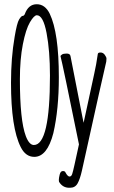

<svg xmlns="http://www.w3.org/2000/svg" viewBox="-20 -728 540 907"><path d="M142 13Q101 13 78 -33Q32 -124 32 -337Q32 -455 49 -553Q60 -620 70.5 -636.5Q81 -653 87 -653Q93 -653 97 -661Q114 -708 153.5 -708Q193 -708 215 -663Q258 -573 258 -363Q258 -212 232 -99Q203 13 142 13ZM140 -43Q216 -43 216 -371Q216 -488 200 -572Q184 -656 154 -656Q141 -656 121.5 -623Q102 -590 88 -519Q74 -448 74 -354Q74 -159 102 -85Q118 -43 140 -43ZM307 159Q276 159 259 131Q258 128 258 120.5Q258 113 262 96.5Q266 80 277 80Q288 80 290 88Q300 106 308.5 106Q317 106 321 94Q325 82 332 50L353 -46Q276 -425 266 -462V-464Q267 -466 273 -470.5Q279 -475 295 -475Q311 -475 313 -463Q319 -431 370 -172L375 -148L425 -379Q435 -423 442 -473Q443 -480 455 -480Q467 -480 475 -469Q483 -458 483 -451Q483 -444 482 -437Q469 -384 367 78Q358 118 346.5 138.5Q335 159 311 159Z"/></svg>

Font: LXGW WenKai Mono TC Light
Style: Regular
Weight: 300
Designer: LXGW / Fontworks Inc.
Foundry: LXGW / Fontworks Inc.
Version: Version 1.330